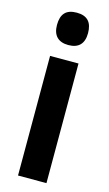

<svg xmlns="http://www.w3.org/2000/svg" viewBox="-119 -805 482 848"><g transform="rotate(15 122.0 -381.0)"><path d="M122 -762C73 -762 51 -737 51 -687C51 -639 76 -614 122 -614C169 -614 193 -639 193 -687C193 -736 171 -762 122 -762ZM187 -547H57V0H187Z"/></g></svg>

Font: Noto Sans Arabic UI XCn
Style: Bold
Weight: 700
Width: 2
Designer: Monotype Design Team, Nadine Chahine and Nizar Qandah
Foundry: Monotype Imaging Inc.
Version: Version 2.010